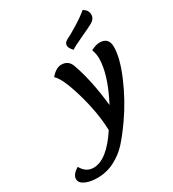

<svg xmlns="http://www.w3.org/2000/svg" viewBox="-410 -829 1064 1179"><g transform="rotate(-30 121.5 -239.5)"><path d="M366 -611Q341 -597 275.5 -567Q210 -537 195 -525Q171 -549 171 -568Q171 -588 194 -600Q222 -613 278.5 -648Q335 -683 364 -709Q397 -692 397 -658Q397 -629 366 -611ZM150 -435Q196 -306 216 -121Q304 -289 304 -403Q304 -431 292 -465Q327 -484 354 -484Q418 -484 418 -417Q418 -339 366.5 -218.5Q315 -98 242 7Q188 84 147.5 128Q107 172 51 201Q-5 230 -72 230Q-121 230 -155.5 214Q-190 198 -190 171Q-190 138 -143 110Q-114 164 -60 164Q34 164 135 10Q131 -116 89 -260.5Q47 -405 7 -439Q45 -484 82 -484Q133 -484 150 -435Z"/></g></svg>

Font: Overlock
Style: Bold Italic
Weight: 700
Version: Version 1.001